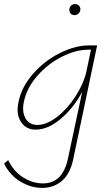

<svg xmlns="http://www.w3.org/2000/svg" viewBox="-57 -630 533 939"><path d="M282 -582Q282 -594 290 -602Q298 -610 310 -610Q322 -610 329.5 -602Q337 -594 336 -581Q334 -570 326 -563Q318 -556 308 -556Q296 -556 289 -563.5Q282 -571 282 -582ZM418 -408 301 149Q286 220 246 254.5Q206 289 149 289Q95 289 43.5 258.5Q-8 228 -37 170L-17 153Q11 210 57.5 238.5Q104 267 153 267Q249 267 275 147L345 -181Q304 -103 241 -49.5Q178 4 117 4Q77 4 53 -24Q29 -52 29 -95Q29 -105 33 -129Q48 -205 104.5 -269Q161 -333 236 -370.5Q311 -408 379 -408ZM365 -278 388 -387H376Q314 -387 245.5 -352.5Q177 -318 125 -258.5Q73 -199 59 -129Q56 -114 56 -99Q56 -63 75 -41Q94 -19 125 -19Q172 -19 223 -59Q274 -99 313 -160Q352 -221 365 -278Z"/></svg>

Font: Ysabeau Infant Extralight
Style: Italic
Weight: 200
Italic angle: -12°
Designer: Christian Thalmann (Catharsis Fonts)
Version: Version 0.003